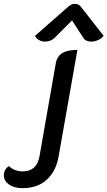

<svg xmlns="http://www.w3.org/2000/svg" viewBox="-56 -768 558 997"><path d="M-36 143Q-36 111 -9 94Q2 107 21 114.5Q40 122 62 122Q135 122 149 44L234 -441Q241 -477 268.5 -493Q296 -509 346 -509L248 46Q235 120 187.5 164.5Q140 209 60 209Q17 209 -9.5 190Q-36 171 -36 143ZM178 -552Q161 -552 146.5 -560Q132 -568 126 -582L298 -733Q315 -748 333 -748Q352 -748 364 -733L482 -582Q471 -568 453.5 -560Q436 -552 418 -552Q389 -552 377 -571L318 -662L227 -571Q218 -562 205 -557Q192 -552 178 -552Z"/></svg>

Font: K2D Medium
Style: Italic
Weight: 500
Italic angle: -10°
Designer: Katatrad Aksorn Co.,Ltd.
Foundry: Cadson Demak Co.,Ltd.
Version: Version 1.000; ttfautohint (v1.6)